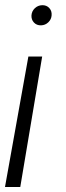

<svg xmlns="http://www.w3.org/2000/svg" viewBox="-22 -559 261 754"><path d="M89.4 -336.9H143.6L57.6 175.3H-2.4ZM180.7 -499Q179.7 -482.9 167.7 -471.4Q155.8 -460 139.2 -459.5Q122.1 -459 111.3 -470.5Q100.6 -481.9 101.6 -499Q103 -515.6 115 -526.9Q127 -538.1 143.6 -538.6Q160.6 -539.1 171.4 -527.6Q182.1 -516.1 180.7 -499Z"/></svg>

Font: TypoPRO Roboto
Style: Italic
Weight: 300
Italic angle: -12°
Designer: Google
Version: Version 2.136; 2016